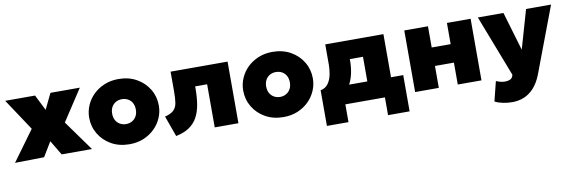

<svg xmlns="http://www.w3.org/2000/svg" viewBox="-54 -954 4733 1596"><g transform="rotate(-10 2312.5 -156.0)"><path d="M8.5 2 194.5 -253 17.5 -520H269.5L335.5 -388L399.5 -520H647.5L474.5 -256L658.5 0H402.5L328.5 -124L254.5 -2Z M974.5 15Q887.5 15 821.2 -22.5Q755 -60 717.8 -122.5Q680.5 -185 680.5 -260Q680.5 -314 701.8 -363.5Q723 -413 762.2 -451.5Q801.5 -490 855.5 -512.5Q909.5 -535 974.5 -535Q1061.5 -535 1127.8 -497.5Q1194 -460 1231.2 -397.5Q1268.5 -335 1268.5 -260Q1268.5 -206 1247.2 -156.5Q1226 -107 1186.8 -68.5Q1147.5 -30 1093.8 -7.5Q1040 15 974.5 15ZM974.5 -155Q1002.5 -155 1025.2 -167.8Q1048 -180.5 1061.2 -204Q1074.5 -227.5 1074.5 -260Q1074.5 -292.5 1061.5 -316Q1048.5 -339.5 1025.8 -352.2Q1003 -365 974.5 -365Q946 -365 923.2 -352.2Q900.5 -339.5 887.5 -316Q874.5 -292.5 874.5 -260Q874.5 -227.5 887.8 -204Q901 -180.5 923.8 -167.8Q946.5 -155 974.5 -155Z M1366.5 15 1303.5 -160Q1355 -173 1378.2 -196.2Q1401.5 -219.5 1407.5 -256.8Q1413.5 -294 1413.5 -349V-520H1894.5V0H1694.5V-364H1593.5V-349Q1593.5 -272.5 1583.2 -211.2Q1573 -150 1547.8 -104.2Q1522.5 -58.5 1478.5 -28.8Q1434.5 1 1366.5 15Z M2274.5 15Q2187.5 15 2121.2 -22.5Q2055 -60 2017.8 -122.5Q1980.5 -185 1980.5 -260Q1980.5 -314 2001.8 -363.5Q2023 -413 2062.2 -451.5Q2101.5 -490 2155.5 -512.5Q2209.5 -535 2274.5 -535Q2361.5 -535 2427.8 -497.5Q2494 -460 2531.2 -397.5Q2568.5 -335 2568.5 -260Q2568.5 -206 2547.2 -156.5Q2526 -107 2486.8 -68.5Q2447.5 -30 2393.8 -7.5Q2340 15 2274.5 15ZM2274.5 -155Q2302.5 -155 2325.2 -167.8Q2348 -180.5 2361.2 -204Q2374.5 -227.5 2374.5 -260Q2374.5 -292.5 2361.5 -316Q2348.5 -339.5 2325.8 -352.2Q2303 -365 2274.5 -365Q2246 -365 2223.2 -352.2Q2200.5 -339.5 2187.5 -316Q2174.5 -292.5 2174.5 -260Q2174.5 -227.5 2187.8 -204Q2201 -180.5 2223.8 -167.8Q2246.5 -155 2274.5 -155Z M3010 0V-364H2899V-349Q2899 -296.5 2887.5 -242.5Q2876 -188.5 2848 -140.5Q2820 -92.5 2771.5 -58Q2723 -23.5 2649 -10L2615 -151Q2658 -159.5 2680.5 -192Q2703 -224.5 2711 -267.2Q2719 -310 2719 -349V-520H3210V0ZM2615 150V-151L2712 -145L2744 -156H3313V150H3131V0H2797V150Z M3386 0V-520H3586V-341H3746V-520H3946V0H3746V-185H3586V0Z M4169 223Q4128.5 223 4090.2 215.2Q4052 207.5 4021.5 192L4063 26Q4079.5 34 4100 39Q4120.5 44 4139 44Q4161.5 44 4180.2 35.8Q4199 27.5 4205 6L4207 -2L4007 -520H4223L4320 -193L4414 -520H4625L4415 37Q4387.5 105.5 4349.2 146.2Q4311 187 4265 205Q4219 223 4169 223Z"/></g></svg>

Font: Geologica Black
Style: Regular
Weight: 900
Designer: Sindre Bremnes, Frode Helland
Foundry: Monokrom Skriftforlag AS
Version: Version 1.010;gftools[0.9.28]